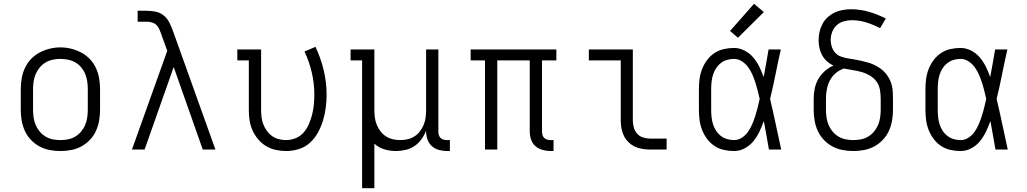

<svg xmlns="http://www.w3.org/2000/svg" viewBox="-20 -792 5440 1017"><path d="M300 8Q271 8 242.5 2.5Q214 -3 189 -16.5Q164 -30 144 -51Q124 -72 112 -98Q100 -124 95 -152.5Q90 -181 90 -210V-320Q90 -349 95 -377.5Q100 -406 112 -432Q124 -458 144 -479Q164 -500 189.5 -513.5Q215 -527 243 -534Q271 -541 300 -541Q329 -541 357 -534Q385 -527 410.5 -513.5Q436 -500 456 -479Q476 -458 488 -432Q500 -406 505 -377.5Q510 -349 510 -320V-210Q510 -181 505 -152.5Q500 -124 488 -98Q476 -72 456 -51Q436 -30 411 -16.5Q386 -3 357.5 2.5Q329 8 300 8ZM300 -50Q320 -50 340.5 -54Q361 -58 378.5 -68.5Q396 -79 409.5 -95Q423 -111 431 -130Q439 -149 442 -169.5Q445 -190 445 -210V-320Q445 -341 442 -361.5Q439 -382 431 -401Q423 -420 409.5 -436Q396 -452 378 -462Q360 -472 339.5 -476Q319 -480 298 -480Q278 -480 258 -475.5Q238 -471 220.5 -460.5Q203 -450 190 -434Q177 -418 169 -399.5Q161 -381 158 -360.5Q155 -340 155 -320V-210Q155 -190 158 -169.5Q161 -149 169 -130Q177 -111 190.5 -95Q204 -79 221.5 -68.5Q239 -58 259.5 -54Q280 -50 300 -50Z M679 0 866 -523 834 -611V-612Q829 -625 823.5 -638Q818 -651 807.5 -660.5Q797 -670 783 -673.5Q769 -677 755 -677H709V-735H755Q779 -735 803 -730.5Q827 -726 846 -711Q865 -696 876 -674.5Q887 -653 895 -631L908 -595L1121 0H1054L900 -437L746 0Z M1496 8Q1468 8 1440.5 2Q1413 -4 1389 -18.5Q1365 -33 1347 -54.5Q1329 -76 1317.5 -101.5Q1306 -127 1302 -154.5Q1298 -182 1298 -210V-472H1237V-530H1363V-210Q1363 -190 1365.5 -170.5Q1368 -151 1375 -133Q1382 -115 1393.5 -99Q1405 -83 1421 -71.5Q1437 -60 1456.5 -55Q1476 -50 1495 -50Q1522 -50 1547 -60.5Q1572 -71 1589 -91Q1606 -111 1616.5 -135.5Q1627 -160 1633.5 -186Q1640 -212 1642.5 -238Q1645 -264 1645 -291Q1645 -350 1631.5 -408Q1618 -466 1593 -519L1651 -544Q1679 -485 1694.5 -420.5Q1710 -356 1710 -290Q1710 -256 1705.5 -221.5Q1701 -187 1691 -154Q1681 -121 1664.5 -90.5Q1648 -60 1622.5 -36.5Q1597 -13 1563.5 -2.5Q1530 8 1496 8Z M1898 205V-472H1837V-530H1963V-210Q1963 -190 1965.5 -170Q1968 -150 1975.5 -131.5Q1983 -113 1995 -97Q2007 -81 2024 -70Q2041 -59 2060.5 -54.5Q2080 -50 2100 -50Q2120 -50 2139.5 -54.5Q2159 -59 2176 -70Q2193 -81 2205 -97Q2217 -113 2224.5 -131.5Q2232 -150 2234.5 -170Q2237 -190 2237 -210V-530H2302V-95Q2302 -86 2304.5 -77Q2307 -68 2313.5 -61.5Q2320 -55 2329 -52.5Q2338 -50 2347 -50H2363V8H2347Q2326 8 2304.5 2Q2283 -4 2267.5 -18Q2252 -32 2244.5 -53Q2237 -74 2237 -95V-100Q2228 -76 2212.5 -54.5Q2197 -33 2175.5 -18.5Q2154 -4 2128 2Q2102 8 2077 8Q2046 8 2016 -1Q1986 -10 1963 -31V205Z M2896 8Q2875 8 2853.5 2Q2832 -4 2816 -18Q2800 -32 2793 -53Q2786 -74 2786 -95V-472H2614V0H2549V-472H2473V-530H2927V-472H2851V-95Q2851 -86 2853.5 -77Q2856 -68 2862.5 -61.5Q2869 -55 2878 -52.5Q2887 -50 2896 -50H2912V8Z M3422 0Q3402 0 3381 -3.5Q3360 -7 3341.5 -16Q3323 -25 3308 -40Q3293 -55 3284 -74Q3275 -93 3271.5 -113.5Q3268 -134 3268 -155V-472H3099V-530H3332V-155Q3332 -136 3337 -117.5Q3342 -99 3354.5 -84.5Q3367 -70 3385.5 -64Q3404 -58 3422 -58H3511V0Z M3868 8Q3841 8 3814 2Q3787 -4 3764.5 -19Q3742 -34 3725.5 -56Q3709 -78 3699 -103.5Q3689 -129 3685.5 -156Q3682 -183 3682 -210V-320Q3682 -347 3685.5 -374Q3689 -401 3699 -426.5Q3709 -452 3725.5 -474Q3742 -496 3764.5 -511Q3787 -526 3814 -532Q3841 -538 3868 -538Q3897 -538 3924 -524Q3951 -510 3970 -487.5Q3989 -465 4002 -438.5Q4015 -412 4025 -384Q4032 -421 4038.5 -457.5Q4045 -494 4051 -530H4116Q4101 -465 4088 -399Q4075 -333 4059 -268Q4075 -201 4089 -134Q4103 -67 4118 0H4053Q4046 -38 4039.5 -76Q4033 -114 4026 -151Q4016 -123 4003 -95.5Q3990 -68 3971 -44.5Q3952 -21 3925 -6.5Q3898 8 3868 8ZM3868 -50Q3891 -50 3910.5 -63Q3930 -76 3943 -95Q3956 -114 3965 -135.5Q3974 -157 3981 -179Q3988 -201 3993.5 -223.5Q3999 -246 4004 -268Q3999 -290 3993.5 -312Q3988 -334 3981 -355.5Q3974 -377 3965 -397.5Q3956 -418 3942.5 -436.5Q3929 -455 3909.5 -467.5Q3890 -480 3868 -480Q3849 -480 3830.5 -474.5Q3812 -469 3797 -457Q3782 -445 3772 -429Q3762 -413 3756.5 -395Q3751 -377 3749 -358Q3747 -339 3747 -320V-210Q3747 -191 3749 -172Q3751 -153 3756.5 -135Q3762 -117 3772 -101Q3782 -85 3797 -73Q3812 -61 3830.5 -55.5Q3849 -50 3868 -50ZM3889 -592 3847 -628 3974 -772 4026 -728Z M4500 8Q4471 8 4442.5 2.5Q4414 -3 4389 -16.5Q4364 -30 4344 -51Q4324 -72 4312 -98Q4300 -124 4295 -152.5Q4290 -181 4290 -210V-268Q4290 -296 4295.5 -323Q4301 -350 4314.5 -373.5Q4328 -397 4349 -415.5Q4370 -434 4395 -445Q4376 -453 4360.5 -467Q4345 -481 4335 -499Q4325 -517 4320.5 -537.5Q4316 -558 4316 -579Q4316 -601 4321 -623Q4326 -645 4336.5 -665Q4347 -685 4364 -700.5Q4381 -716 4401 -725.5Q4421 -735 4443.5 -739Q4466 -743 4488 -743Q4536 -743 4582.5 -729.5Q4629 -716 4672 -694L4642 -643Q4607 -661 4569 -673Q4531 -685 4492 -685Q4471 -685 4449.5 -679Q4428 -673 4412 -658.5Q4396 -644 4388 -623Q4380 -602 4380 -580Q4380 -562 4386 -544Q4392 -526 4404 -512.5Q4416 -499 4434 -492.5Q4452 -486 4470 -483Q4488 -480 4506 -477Q4524 -474 4541.5 -470Q4559 -466 4577 -461Q4595 -456 4611.5 -448Q4628 -440 4643 -429.5Q4658 -419 4670 -405Q4682 -391 4690.5 -375Q4699 -359 4703.5 -341Q4708 -323 4709 -305Q4710 -287 4710 -268V-210Q4710 -181 4705 -152.5Q4700 -124 4688 -98Q4676 -72 4656 -51Q4636 -30 4611 -16.5Q4586 -3 4557.5 2.5Q4529 8 4500 8ZM4500 -50Q4520 -50 4540.5 -54Q4561 -58 4578.5 -68.5Q4596 -79 4609.5 -95Q4623 -111 4631 -130Q4639 -149 4642 -169.5Q4645 -190 4645 -210V-268Q4645 -292 4641 -316Q4637 -340 4623 -359.5Q4609 -379 4588 -391.5Q4567 -404 4544 -410.5Q4521 -417 4497.5 -420.5Q4474 -424 4450 -429Q4426 -421 4406.5 -404.5Q4387 -388 4375.5 -365.5Q4364 -343 4359.5 -318Q4355 -293 4355 -268V-210Q4355 -190 4358 -169.5Q4361 -149 4369 -130Q4377 -111 4390.5 -95Q4404 -79 4421.5 -68.5Q4439 -58 4459.5 -54Q4480 -50 4500 -50Z M5068 8Q5041 8 5014 2Q4987 -4 4964.5 -19Q4942 -34 4925.5 -56Q4909 -78 4899 -103.5Q4889 -129 4885.5 -156Q4882 -183 4882 -210V-320Q4882 -347 4885.5 -374Q4889 -401 4899 -426.5Q4909 -452 4925.5 -474Q4942 -496 4964.5 -511Q4987 -526 5014 -532Q5041 -538 5068 -538Q5097 -538 5124 -524Q5151 -510 5170 -487.5Q5189 -465 5202 -438.5Q5215 -412 5225 -384Q5232 -421 5238.5 -457.5Q5245 -494 5251 -530H5316Q5301 -465 5288 -399Q5275 -333 5259 -268Q5275 -201 5289 -134Q5303 -67 5318 0H5253Q5246 -38 5239.5 -76Q5233 -114 5226 -151Q5216 -123 5203 -95.5Q5190 -68 5171 -44.5Q5152 -21 5125 -6.5Q5098 8 5068 8ZM5068 -50Q5091 -50 5110.5 -63Q5130 -76 5143 -95Q5156 -114 5165 -135.5Q5174 -157 5181 -179Q5188 -201 5193.5 -223.5Q5199 -246 5204 -268Q5199 -290 5193.5 -312Q5188 -334 5181 -355.5Q5174 -377 5165 -397.5Q5156 -418 5142.5 -436.5Q5129 -455 5109.5 -467.5Q5090 -480 5068 -480Q5049 -480 5030.5 -474.5Q5012 -469 4997 -457Q4982 -445 4972 -429Q4962 -413 4956.5 -395Q4951 -377 4949 -358Q4947 -339 4947 -320V-210Q4947 -191 4949 -172Q4951 -153 4956.5 -135Q4962 -117 4972 -101Q4982 -85 4997 -73Q5012 -61 5030.5 -55.5Q5049 -50 5068 -50Z"/></svg>

Font: Iosevka Slab Light Extended
Style: Regular
Weight: 300
Width: 7
Monospace: yes
Designer: Belleve Invis
Foundry: Belleve Invis
Version: Version 11.1.0; ttfautohint (v1.8.3)